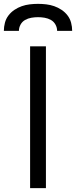

<svg xmlns="http://www.w3.org/2000/svg" viewBox="-47 -975 394 995"><path d="M109 0V-735H191V0ZM-27 -815Q-27 -836 -21.5 -857Q-16 -878 -3 -895Q10 -912 28 -924Q46 -936 66 -943Q86 -950 107.5 -952.5Q129 -955 150 -955Q171 -955 192.5 -952.5Q214 -950 234 -943Q254 -936 272 -924Q290 -912 303 -895Q316 -878 321.5 -857Q327 -836 327 -815H249Q249 -832 240.5 -847.5Q232 -863 217 -871.5Q202 -880 184.5 -883Q167 -886 150 -886Q133 -886 115.5 -883Q98 -880 83 -871.5Q68 -863 59.5 -847.5Q51 -832 51 -815Z"/></svg>

Font: Iosevka Aile
Style: Regular
Weight: 400
Designer: Belleve Invis
Foundry: Belleve Invis
Version: Version 28.0.1; ttfautohint (v1.8.4)